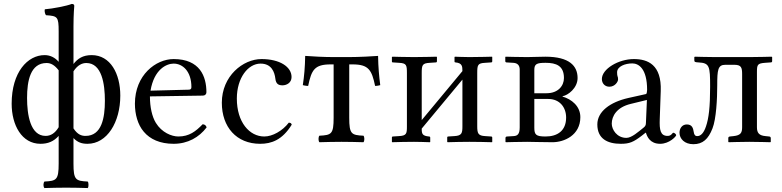

<svg xmlns="http://www.w3.org/2000/svg" viewBox="-20 -718 3957 972"><path d="M352 110V-19C373 3 394 10 423 10C522 10 589 -99 589 -234C589 -345 539 -439 444 -439C399 -439 373 -421 352 -394V-583C352 -648 356 -688 356 -688C356 -695 352 -698 343 -698C319 -688 246 -674 207 -671C207 -669 206 -667 206 -664C206 -656 209 -645 213 -641C271 -637 277 -634 277 -559V-405C259 -426 235 -439 206 -439C120 -439 39 -353 39 -193C39 -85 90 10 185 10C223 10 252 -2 277 -30V110C277 193 266 198 205 201C202 204 200 211 200 218C200 225 202 231 205 234C239 233 276 232 315 232C354 232 392 233 424 234C427 231 428 225 428 218C428 211 427 204 424 201C363 198 352 193 352 110ZM211 -30C133 -30 117 -138 117 -222C117 -309 134 -399 216 -399C237 -399 256 -389 277 -362V-74C259 -44 237 -30 211 -30ZM417 -399C496 -399 511 -292 511 -208C511 -121 495 -30 413 -30C393 -30 373 -36 352 -68V-357C373 -389 396 -399 417 -399Z M1006 -89C971 -53 938 -27 883 -27C849 -27 799 -47 769 -96C750 -127 739 -175 739 -230L1007 -234C1018 -234 1025 -241 1025 -251C1025 -331 992 -419 859 -419C769 -419 663 -338 663 -193C663 -140 677 -87 708 -51C740 -13 790 10 859 10C931 10 988 -23 1026 -73C1023 -83 1017 -88 1006 -89ZM742 -259C760 -367 823 -396 859 -396C905 -396 949 -357 949 -277C949 -268 945 -264 935 -264Z M1457 -87C1453 -96 1451 -96 1442 -97C1410 -55 1359 -27 1318 -27C1243 -27 1179 -99 1179 -219C1179 -324 1236 -396 1299 -396C1355 -396 1370 -353 1374 -320C1377 -293 1390 -286 1410 -286C1430 -286 1456 -298 1456 -328C1456 -380 1396 -419 1304 -419C1210 -419 1103 -333 1103 -198C1103 -75 1177 10 1297 10C1354 10 1409 -9 1457 -87Z M1669 -122C1669 -39 1658 -34 1597 -31C1591 -25 1591 -4 1597 2C1639 1 1665 0 1709 0C1752 0 1777 1 1820 2C1826 -4 1826 -25 1820 -31C1759 -34 1748 -39 1748 -122V-392H1765C1846 -392 1862 -364 1879 -283C1892 -283 1905 -287 1905 -287C1899 -333 1895 -377 1894 -435C1871 -433 1796 -429 1746 -429H1671C1621 -429 1565 -432 1525 -435C1524 -377 1520 -333 1513 -287C1513 -287 1527 -283 1540 -283C1557 -364 1572 -392 1654 -392H1669Z M2076 -429C2033 -429 1967 -431 1967 -431L1964 -429V-407C1964 -403 1966 -402 1970 -402L2000 -400C2038 -398 2040 -389 2040 -347V-77C2040 -42 2038 -31 2000 -29L1969 -27C1966 -27 1964 -25 1964 -22V0L1965 2C2005 1 2033 0 2076 0C2108 0 2117 1 2157 2L2158 0V-21C2158 -25 2156 -27 2152 -27C2118 -30 2115 -41 2115 -65V-67L2321 -315V-79C2321 -44 2318 -31 2280 -29L2249 -27C2246 -27 2244 -25 2244 -22V0L2246 2C2286 1 2313 0 2356 0C2401 0 2431 1 2471 2L2472 0V-21C2472 -25 2470 -27 2466 -27L2436 -29C2401 -31 2396 -42 2396 -79V-348C2396 -390 2399 -398 2436 -400L2466 -402C2470 -402 2472 -404 2472 -408V-429L2471 -431C2471 -431 2401 -429 2356 -429C2328 -429 2283 -431 2283 -431L2281 -429V-407C2281 -403 2283 -402 2286 -402C2320 -399 2321 -382 2321 -358L2115 -110V-348C2115 -389 2118 -398 2156 -400L2186 -402C2190 -402 2192 -404 2192 -408V-429L2190 -431C2190 -431 2120 -429 2076 -429Z M2541 2C2541 2 2611 0 2649 0C2684 0 2714 2 2777 2C2836 2 2918 -33 2918 -125C2918 -181 2873 -216 2828 -229V-231C2855 -235 2904 -272 2904 -323C2904 -384 2863 -431 2741 -431C2703 -431 2685 -429 2649 -429C2606 -429 2540 -431 2540 -431L2538 -429V-407C2538 -405 2541 -402 2544 -402L2578 -400C2601 -399 2611 -386 2611 -366V-73C2611 -38 2599 -30 2580 -29L2548 -27C2541 -27 2539 -24 2539 -18V0ZM2685 -217H2756C2813 -217 2846 -175 2846 -123C2846 -56 2802 -27 2742 -27C2693 -27 2685 -36 2685 -72ZM2685 -246V-364C2685 -394 2697 -400 2742 -400C2796 -400 2835 -385 2835 -323C2835 -283 2805 -246 2747 -246Z M3250 -46C3256 -26 3271 10 3322 10C3369 10 3403 -28 3403 -33C3403 -40 3393 -46 3389 -46C3383 -46 3380 -30 3360 -30C3323 -30 3318 -60 3320 -115L3325 -257C3330 -391 3259 -419 3189 -419C3111 -419 3027 -369 3027 -318C3027 -295 3043 -279 3065 -279C3093 -279 3109 -304 3109 -316C3109 -323 3108 -329 3106 -333C3105 -336 3104 -342 3104 -352C3104 -382 3145 -397 3181 -397C3213 -397 3256 -371 3256 -263C3256 -256 3254 -243 3251 -242L3161 -222C3068 -201 3004 -153 3004 -88C3004 -15 3056 10 3123 10C3167 10 3187 1 3229 -31L3248 -46ZM3255 -212 3250 -95C3250 -83 3245 -77 3237 -71C3212 -51 3178 -20 3151 -20C3103 -20 3077 -62 3077 -92C3077 -130 3102 -175 3173 -192Z M3420 -46C3420 -15 3446 12 3490 12C3538 12 3566 -14 3587 -68C3606 -116 3611 -218 3611 -286C3611 -364 3614 -390 3652 -390H3697C3733 -390 3737 -376 3737 -342V-74C3737 -45 3729 -33 3694 -29L3675 -27C3670 -26 3667 -24 3667 -19V0L3669 2C3669 2 3737 0 3773 0C3812 0 3880 2 3880 2L3882 0V-19C3882 -24 3878 -27 3874 -27L3855 -29C3823 -32 3812 -45 3812 -74V-353C3812 -391 3815 -397 3853 -400L3881 -402C3887 -402 3889 -404 3889 -409V-429L3886 -431C3886 -431 3818 -429 3775 -429H3601C3561 -429 3498 -431 3498 -431L3495 -429V-413C3495 -404 3499 -403 3516 -402C3572 -399 3575 -384 3575 -279C3575 -174 3568 -119 3554 -78C3542 -42 3526 -29 3510 -29C3498 -29 3494 -37 3492 -50C3489 -69 3484 -88 3457 -88C3433 -88 3420 -68 3420 -46Z"/></svg>

Font: Libertinus Serif Display
Style: Regular
Weight: 400
Designer: Philipp H. Poll, Khaled Hosny
Foundry: Caleb Maclennan
Version: Version 7.050;RELEASE